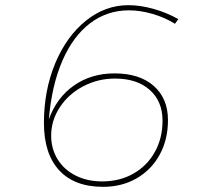

<svg xmlns="http://www.w3.org/2000/svg" viewBox="-20 -721 798 743"><path d="M150 -245Q150 -371 193.5 -475.5Q237 -580 312 -640.5Q387 -701 477 -701Q523 -701 574.5 -686.5Q626 -672 670 -647L657 -629Q619 -653 571 -667Q523 -681 479 -681Q394 -681 328 -630.5Q262 -580 221 -485Q180 -390 169 -259Q199 -343 266 -390Q333 -437 423 -437Q520 -437 575 -388.5Q630 -340 630 -256Q630 -181 598 -122.5Q566 -64 509 -31Q452 2 379 2Q268 2 209 -62Q150 -126 150 -245ZM609 -254Q609 -329 559.5 -373Q510 -417 425 -417Q359 -417 302 -387Q245 -357 211.5 -306Q178 -255 178 -196Q178 -145 203 -104.5Q228 -64 273 -41.5Q318 -19 375 -19Q443 -19 496 -49Q549 -79 579 -132.5Q609 -186 609 -254Z"/></svg>

Font: Gontserrat Thin
Style: Italic
Weight: 250
Italic angle: -11.3°
Designer: Julieta Ulanovsky
Foundry: Julieta Ulanovsky
Version: Version 6.001